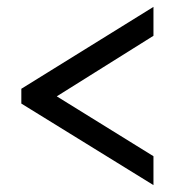

<svg xmlns="http://www.w3.org/2000/svg" viewBox="-20 -637 508 558"><path d="M426 -99V-183L145 -357L426 -533V-617L42 -379V-336Z"/></svg>

Font: Noto Serif Myanmar Condensed Black
Style: Regular
Weight: 900
Width: 3
Designer: Ben Mitchell and the Monotype Design Team
Foundry: Monotype Imaging Inc.
Version: Version 2.106